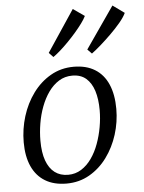

<svg xmlns="http://www.w3.org/2000/svg" viewBox="-57 -883 702 938"><g transform="rotate(-5 293.5 -413.5)"><path d="M315 -555.5Q376.5 -555.5 419 -529.2Q461.5 -503 483.2 -453Q505 -403 505 -332.5Q505 -268.5 485.8 -207.2Q466.5 -146 430.5 -97Q394.5 -48 344 -19Q293.5 10 231.5 10Q170 10 127.2 -15.8Q84.5 -41.5 62.2 -90.5Q40 -139.5 40 -208.5Q40 -274 59.2 -336Q78.5 -398 114.8 -447.5Q151 -497 201.8 -526.2Q252.5 -555.5 315 -555.5ZM304.5 -513Q268 -513 238.8 -494.8Q209.5 -476.5 187.5 -445.5Q165.5 -414.5 150.8 -375.2Q136 -336 129 -293.2Q122 -250.5 122 -210Q122 -151.5 136.2 -112Q150.5 -72.5 177.5 -52.2Q204.5 -32 243 -32Q278.5 -32 307.5 -50.2Q336.5 -68.5 358.2 -99.5Q380 -130.5 394.2 -169.5Q408.5 -208.5 416 -250.8Q423.5 -293 423.5 -333Q423.5 -387.5 410.8 -427.8Q398 -468 372 -490.5Q346 -513 304.5 -513ZM221 -611.5 200 -633.5 335.5 -837 391.5 -798Q384 -782.5 369.5 -762.8Q355 -743 336.2 -721.2Q317.5 -699.5 297.2 -678.8Q277 -658 257.2 -640.5Q237.5 -623 221 -611.5ZM410 -612 389 -633.5 530 -837 587 -796Q577.5 -775.5 555.8 -749.5Q534 -723.5 506.8 -696.8Q479.5 -670 453.8 -647.5Q428 -625 410 -612Z"/></g></svg>

Font: Merriweather 48pt Light
Style: Italic
Weight: 300
Italic angle: -7.8°
Version: Version 2.101